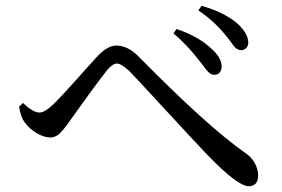

<svg xmlns="http://www.w3.org/2000/svg" viewBox="-20 -716 974 662"><path d="M837 -74Q800 -74 697 -180Q665 -213 547 -341Q454 -442 425 -472Q397 -497 383 -497Q369 -497 349 -474Q306 -419 217 -294Q215 -291 211 -285Q193 -262 184 -254Q170 -242 153 -242Q132 -242 106.5 -257Q81 -272 66 -293Q51 -312 46 -348L59 -361Q94 -328 116 -328Q134 -328 163 -355.5Q192 -383 275 -477Q307 -512 316 -522Q351 -559 381 -559Q421 -559 459 -520Q696 -279 828 -187Q847 -174 858.5 -153.5Q870 -133 870 -111Q870 -74 837 -74ZM717 -458Q708 -458 697 -469Q690 -476 675 -497Q672 -500 671 -502Q626 -561 578 -601L589 -616Q665 -590 708 -549Q746 -516 744 -484Q742 -458 717 -458ZM791 -552Q785 -558 771 -578Q766 -584 764 -587Q720 -643 664 -680L675 -696Q749 -675 795 -638Q836 -602 836 -569Q836 -558 829 -550.5Q822 -543 811.5 -543Q801 -543 791 -552Z"/></svg>

Font: GenRyuMin TW M
Style: Regular
Weight: 500
Version: Version 1.501;PS 1;hotconv 16.6.51;makeotf.lib2.5.65220